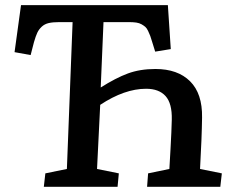

<svg xmlns="http://www.w3.org/2000/svg" viewBox="-20 -720 886 740"><path d="M368.2 -382.8Q425.8 -419.4 472.7 -436.8Q519.5 -454.1 579.1 -454.1Q665 -454.1 712.6 -406.7Q760.3 -359.4 758.8 -267.1Q757.8 -189.5 751 -68.8L835 -51.8L829.1 0H546.9L550.8 -51.8L632.8 -68.8Q633.3 -76.7 637.2 -145.8Q641.1 -214.8 642.1 -258.8Q643.6 -321.3 618.2 -349.6Q592.8 -377.9 543 -377.9Q460 -377.9 366.2 -315.9L354 -68.8L438 -51.8L433.1 0H148.9L154.8 -51.8L237.8 -68.8L259.8 -634.8H209Q183.6 -634.8 167.7 -631.1Q151.9 -627.4 140.9 -617.2Q129.9 -606.9 123.8 -594Q117.7 -581.1 110.8 -557.1L98.1 -507.8L36.1 -519L61 -700.2H627L638.2 -530.8L578.1 -521L566.9 -557.1Q562 -573.7 559.1 -581.5Q556.2 -589.4 551 -600.3Q545.9 -611.3 540.3 -616.2Q534.7 -621.1 525.9 -626.2Q517.1 -631.3 504.9 -633.1Q492.7 -634.8 476.1 -634.8H378.9Z"/></svg>

Font: Literata Book SemiBold
Style: Italic
Weight: 600
Italic angle: -3°
Designer: Latin by Veronika Burian and Jose Scaglione. Greek by Irene Vlachou. Cyrillic by Vera Evstafieva
Foundry: TypeTogether
Version: Version 1.003;PS 001.003;hotconv 1.0.88;makeotf.lib2.5.64775